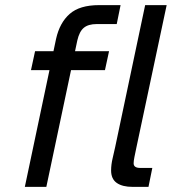

<svg xmlns="http://www.w3.org/2000/svg" viewBox="-20 -730 680 750"><path d="M77 0 199 -578Q213 -641 252 -675.5Q291 -710 367 -710H451L436 -636H358Q325 -636 307.5 -621.5Q290 -607 282 -572L161 0ZM101 -456 117 -530H406L390 -456ZM498 0Q458 0 436 -15.5Q414 -31 414 -64Q414 -87 420 -112Q426 -137 430 -156L547 -710H631L512 -150Q508 -131 505 -116Q502 -101 502 -92Q502 -83 508.5 -78.5Q515 -74 528 -74H575L560 0Z"/></svg>

Font: Geist
Style: Italic
Weight: 400
Italic angle: -12°
Designer: Basement.studio, Andrés Briganti, Mateo Zaragoza
Foundry: Basement.studio, Vercel, Andrés Briganti, Guido Ferreyra, Mateo Zaragoza
Version: Version 1.500